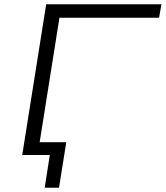

<svg xmlns="http://www.w3.org/2000/svg" viewBox="-20 -725 775 898"><path d="M189 153 213 0H86L95 -60H290L256 153ZM84 0 196 -705H735L724 -642H258L156 0Z"/></svg>

Font: Nunito Sans 10pt Expanded Light
Style: Italic
Weight: 300
Width: 7
Italic angle: -9°
Designer: Vernon Adams
Foundry: Vernon Adams
Version: Version 3.101;gftools[0.9.27]